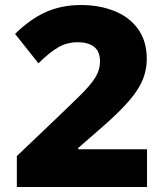

<svg xmlns="http://www.w3.org/2000/svg" viewBox="-20 -744 640 764"><path d="M47 0V-123L196 -265Q261 -327 301 -366.5Q341 -406 359.5 -436Q378 -466 378 -499Q378 -540 354 -558Q330 -576 290 -576Q246 -576 210.5 -555Q175 -534 133 -492L40 -609Q101 -669 163.5 -696.5Q226 -724 302 -724Q375 -724 434.5 -700.5Q494 -677 529 -629Q564 -581 564 -509Q564 -467 548.5 -428Q533 -389 495.5 -345Q458 -301 392 -243L291 -155V-150H565V0Z"/></svg>

Font: Noto Sans Mono Black
Style: Regular
Weight: 900
Designer: Monotype Design Team
Foundry: Monotype Imaging Inc.
Version: Version 2.014